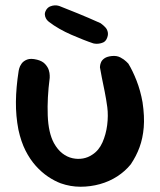

<svg xmlns="http://www.w3.org/2000/svg" viewBox="-20 -707 608 730"><path d="M211 -10Q187 -19 162.5 -35.5Q138 -52 116 -76.5Q94 -101 77 -134.5Q60 -168 50 -214Q40 -266 40.5 -320Q41 -374 51 -438Q51 -438 53 -446.5Q55 -455 62 -465Q69 -475 83 -480.5Q97 -486 121 -480Q141 -475 151.5 -463.5Q162 -452 165.5 -440.5Q169 -429 169 -420Q169 -411 169 -411Q159 -334 161.5 -268Q164 -202 185 -163Q199 -138 217 -124Q235 -110 255.5 -105.5Q276 -101 295.5 -104.5Q315 -108 331 -119Q356 -135 369.5 -165.5Q383 -196 387.5 -231.5Q392 -267 388 -299Q384 -329 378 -359Q372 -389 367 -413Q362 -437 360 -451Q360 -451 360.5 -457Q361 -463 364.5 -471Q368 -479 377.5 -485.5Q387 -492 405 -494Q424 -496 438 -488.5Q452 -481 460 -473Q468 -465 468 -465Q484 -439 499 -401Q514 -363 522 -318Q530 -264 526.5 -222.5Q523 -181 510.5 -147Q498 -113 477 -82Q456 -56 426 -36.5Q396 -17 360 -7Q324 3 286 3Q248 3 211 -10ZM335 -542Q317 -548 295.5 -556.5Q274 -565 251 -575Q228 -585 206 -597.5Q184 -610 166 -624Q166 -624 162 -627.5Q158 -631 154.5 -637.5Q151 -644 150.5 -652Q150 -660 156 -670Q162 -679 170.5 -682.5Q179 -686 187 -686.5Q195 -687 200.5 -685.5Q206 -684 206 -684Q239 -671 276 -656Q313 -641 362 -619Q362 -619 368 -614.5Q374 -610 381 -602.5Q388 -595 390 -583.5Q392 -572 385 -558Q380 -549 372 -545.5Q364 -542 355.5 -541Q347 -540 341 -541Q335 -542 335 -542Z"/></svg>

Font: Sour Gummy Black Medium
Style: Regular
Weight: 500
Version: Version 1.000